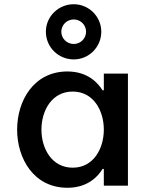

<svg xmlns="http://www.w3.org/2000/svg" viewBox="-20 -878 696 908"><path d="M329 -597C400 -597 459 -655 459 -728C459 -800 400 -858 329 -858C256 -858 197 -800 197 -728C197 -655 256 -597 329 -597ZM329 -670C296 -670 270 -696 270 -728C270 -760 296 -786 329 -786C361 -786 387 -760 387 -728C387 -696 361 -670 329 -670ZM299 -540C139 -540 61 -401 61 -265C61 -129 139 10 299 10C399 10 446 -48 465 -79H471V0H585V-530H471V-451H465C446 -481 399 -540 299 -540ZM324 -445C422 -445 471 -355 471 -265C471 -175 422 -85 324 -85C225 -85 176 -175 176 -265C176 -355 225 -445 324 -445Z"/></svg>

Font: Be Vietnam Pro Medium
Style: Regular
Weight: 500
Designer: Lam Bao, Tony Le, Vietanh Nguyen
Foundry: Yellow Type Foundry
Version: Version 1.002